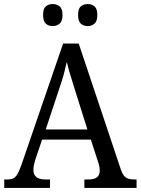

<svg xmlns="http://www.w3.org/2000/svg" viewBox="-20 -929 695 949"><path d="M1 0V-42H18Q36 -42 47 -48Q58 -54 67.5 -71Q77 -88 88 -120L292 -714H369L577 -92Q584 -72 592.5 -61Q601 -50 613.5 -46Q626 -42 644 -42H655V0H397V-42H418Q446 -42 459.5 -53Q473 -64 473 -86Q473 -93 472 -100Q471 -107 469 -115Q467 -123 464 -131L429 -239H188L154 -138Q152 -130 149.5 -121Q147 -112 146 -104Q145 -96 145 -89Q145 -66 159.5 -54Q174 -42 205 -42H227V0ZM206 -289H412L355 -470Q346 -500 337.5 -526.5Q329 -553 322 -577Q315 -601 310 -623Q305 -601 299.5 -578.5Q294 -556 286.5 -532Q279 -508 269 -479ZM414 -800Q393 -800 379.5 -812Q366 -824 366 -855Q366 -886 379.5 -897.5Q393 -909 414 -909Q433 -909 447 -897.5Q461 -886 461 -855Q461 -824 447 -812Q433 -800 414 -800ZM241 -800Q220 -800 206.5 -812Q193 -824 193 -855Q193 -886 206.5 -897.5Q220 -909 241 -909Q260 -909 274.5 -897.5Q289 -886 289 -855Q289 -824 274.5 -812Q260 -800 241 -800Z"/></svg>

Font: Noto Serif SemiCondensed
Style: Regular
Weight: 400
Width: 4
Designer: Monotype Design Team
Foundry: Monotype Imaging Inc.
Version: Version 2.013